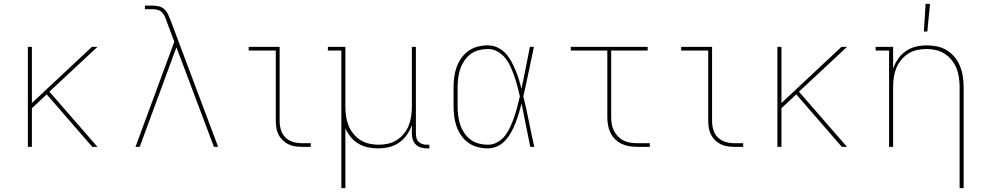

<svg xmlns="http://www.w3.org/2000/svg" viewBox="-20 -764 5140 999"><path d="M460 0 223 -273 146 -201V0H125V-520H146V-228L458 -520H487L237 -287L487 0Z M685 0 887 -547 847 -653Q843 -666 837.5 -678Q832 -690 823 -699.5Q814 -709 801 -712.5Q788 -716 775 -716H734V-735H775Q791 -735 807 -731Q823 -727 835 -716Q847 -705 854 -690Q861 -675 867 -660L1115 0H1093L898 -518L707 0Z M1549 0Q1531 0 1513 -3Q1495 -6 1479 -14Q1463 -22 1450 -35Q1437 -48 1429 -64Q1421 -80 1418 -98Q1415 -116 1415 -134V-501H1274V-520H1435V-134Q1435 -111 1441.5 -88.5Q1448 -66 1464.5 -49.5Q1481 -33 1503.5 -26Q1526 -19 1549 -19H1597V0Z M1756 215V-501H1686V-520H1777V-210Q1777 -185 1780.5 -160Q1784 -135 1793 -112Q1802 -89 1818 -69Q1834 -49 1855 -35.5Q1876 -22 1900.5 -16.5Q1925 -11 1950 -11Q1975 -11 1999.5 -16.5Q2024 -22 2045 -35.5Q2066 -49 2082 -69Q2098 -89 2107 -112Q2116 -135 2119.5 -160Q2123 -185 2123 -210V-520H2144V-68Q2144 -57 2147 -45.5Q2150 -34 2158.5 -26Q2167 -18 2178 -14.5Q2189 -11 2201 -11H2214V8H2201Q2185 8 2170 3.5Q2155 -1 2144 -11.5Q2133 -22 2128 -37.5Q2123 -53 2123 -68V-113Q2113 -85 2096.5 -61.5Q2080 -38 2056 -21.5Q2032 -5 2003.5 1.5Q1975 8 1947 8Q1920 8 1894 2.5Q1868 -3 1845 -16.5Q1822 -30 1805 -51Q1788 -72 1777 -96V215Z M2519 8Q2492 8 2466 1.5Q2440 -5 2418 -20.5Q2396 -36 2380.5 -58Q2365 -80 2356 -105Q2347 -130 2343.5 -156.5Q2340 -183 2340 -210V-310Q2340 -337 2343.5 -363.5Q2347 -390 2356 -415Q2365 -440 2380.5 -462Q2396 -484 2418 -499.5Q2440 -515 2466 -521.5Q2492 -528 2519 -528Q2545 -528 2568.5 -517Q2592 -506 2609.5 -487.5Q2627 -469 2639.5 -446Q2652 -423 2662 -399.5Q2672 -376 2679.5 -351.5Q2687 -327 2693 -302Q2705 -356 2715.5 -411Q2726 -466 2737 -520H2758Q2744 -456 2731 -391.5Q2718 -327 2703 -263Q2719 -198 2732 -132Q2745 -66 2760 0H2739Q2727 -56 2716.5 -112Q2706 -168 2694 -225Q2687 -199 2679.5 -174Q2672 -149 2662.5 -124.5Q2653 -100 2640.5 -77Q2628 -54 2610.5 -34.5Q2593 -15 2569 -3.5Q2545 8 2519 8ZM2519 -11Q2546 -11 2570 -25Q2594 -39 2610 -61Q2626 -83 2637 -108Q2648 -133 2656.5 -158.5Q2665 -184 2672 -210.5Q2679 -237 2685 -263Q2679 -289 2672 -315Q2665 -341 2656.5 -366Q2648 -391 2637 -415.5Q2626 -440 2609.5 -461Q2593 -482 2569.5 -495.5Q2546 -509 2519 -509Q2495 -509 2471.5 -503Q2448 -497 2428.5 -482.5Q2409 -468 2395.5 -447.5Q2382 -427 2374.5 -404.5Q2367 -382 2364 -358Q2361 -334 2361 -310V-210Q2361 -186 2364 -162Q2367 -138 2374.5 -115.5Q2382 -93 2395.5 -72.5Q2409 -52 2428.5 -37.5Q2448 -23 2471.5 -17Q2495 -11 2519 -11Z M3294 0Q3274 0 3253 -3.5Q3232 -7 3213.5 -16Q3195 -25 3180 -40Q3165 -55 3156 -74Q3147 -93 3143.5 -113.5Q3140 -134 3140 -155V-501H2950V-520H3350V-501H3160V-155Q3160 -137 3163 -119Q3166 -101 3174 -84.5Q3182 -68 3195 -54.5Q3208 -41 3224 -33Q3240 -25 3258 -22Q3276 -19 3294 -19H3361V0Z M3799 0Q3781 0 3763 -3Q3745 -6 3729 -14Q3713 -22 3700 -35Q3687 -48 3679 -64Q3671 -80 3668 -98Q3665 -116 3665 -134V-501H3524V-520H3685V-134Q3685 -111 3691.5 -88.5Q3698 -66 3714.5 -49.5Q3731 -33 3753.5 -26Q3776 -19 3799 -19H3847V0Z M4360 0 4123 -273 4046 -201V0H4025V-520H4046V-228L4358 -520H4387L4137 -287L4387 0Z M4973 215V-310Q4973 -335 4969.5 -360Q4966 -385 4957 -408Q4948 -431 4932 -451Q4916 -471 4895 -484.5Q4874 -498 4849.5 -503.5Q4825 -509 4800 -509Q4775 -509 4750.5 -503.5Q4726 -498 4705 -484.5Q4684 -471 4668 -451Q4652 -431 4643 -408Q4634 -385 4630.5 -360Q4627 -335 4627 -310V0H4606V-501H4536V-520H4627V-407Q4637 -435 4653.5 -458.5Q4670 -482 4694 -498.5Q4718 -515 4746.5 -521.5Q4775 -528 4803 -528Q4831 -528 4858 -522Q4885 -516 4908 -501.5Q4931 -487 4948.5 -465Q4966 -443 4976 -417.5Q4986 -392 4990 -364.5Q4994 -337 4994 -310V215ZM4787 -600 4796 -744H4819L4805 -600Z"/></svg>

Font: Iosevka Etoile Thin
Style: Regular
Weight: 100
Designer: Belleve Invis
Foundry: Belleve Invis
Version: Version 22.1.2; ttfautohint (v1.8.4)